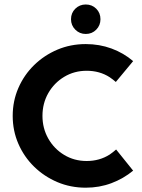

<svg xmlns="http://www.w3.org/2000/svg" viewBox="-20 -837 644 869"><path d="M504.2 -466Q491.7 -477.1 476.4 -487.5Q431.2 -516.7 372.2 -516.7Q316 -516.7 270.5 -489.2Q225 -461.8 198.6 -415.6Q172.2 -369.4 172.2 -312.5Q172.2 -256.2 198.6 -209.7Q225 -163.2 270.5 -135.8Q316 -108.3 372.2 -108.3Q430.6 -108.3 476.4 -137.5Q492.4 -148.6 505.6 -160.4Q505.6 -160.4 582.6 -64.6Q538.9 -28.5 484.4 -8Q429.9 12.5 368.1 12.5Q299.3 12.5 239.6 -12.8Q179.9 -38.2 134.4 -82.6Q88.9 -127.1 63.2 -186.1Q37.5 -245.1 37.5 -312.5Q37.5 -379.9 63.2 -438.9Q88.9 -497.9 134.4 -542.4Q179.9 -586.8 239.6 -612.2Q299.3 -637.5 368.1 -637.5Q429.9 -637.5 484.7 -617.4Q539.6 -597.2 582.6 -560.4ZM368.1 -683.3Q340.3 -683.3 320.8 -702.8Q301.4 -722.2 301.4 -750Q301.4 -778.5 320.8 -797.6Q340.3 -816.7 368.1 -816.7Q396.5 -816.7 415.6 -797.6Q434.7 -778.5 434.7 -750Q434.7 -722.2 415.6 -702.8Q396.5 -683.3 368.1 -683.3Z"/></svg>

Font: co2trust
Style: Bold
Weight: 700
Designer: Kristian Moeller
Foundry: Dicotype
Version: Version 1.000